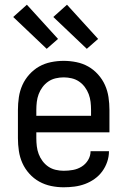

<svg xmlns="http://www.w3.org/2000/svg" viewBox="-20 -786 540 814"><path d="M250 8Q223 8 196.5 2.5Q170 -3 146.5 -16Q123 -29 104.5 -49.5Q86 -70 75 -94.5Q64 -119 60 -146Q56 -173 56 -200V-320Q56 -347 60 -374Q64 -401 75 -425.5Q86 -450 104.5 -470.5Q123 -491 146 -504Q169 -517 196 -522.5Q223 -528 250 -528Q277 -528 304 -522.5Q331 -517 354 -504Q377 -491 395.5 -470.5Q414 -450 425 -425.5Q436 -401 440 -374Q444 -347 444 -320V-225H134V-200Q134 -183 136 -166Q138 -149 144 -133Q150 -117 160.5 -103Q171 -89 185 -79.5Q199 -70 216 -66Q233 -62 250 -62Q270 -62 289.5 -65.5Q309 -69 326 -79.5Q343 -90 353.5 -107.5Q364 -125 364 -145H442Q442 -122 434.5 -100Q427 -78 413.5 -59.5Q400 -41 381 -27.5Q362 -14 340.5 -6Q319 2 296 5Q273 8 250 8ZM366 -295V-320Q366 -337 364 -354Q362 -371 356 -387Q350 -403 339.5 -417Q329 -431 315 -440.5Q301 -450 284 -454Q267 -458 250 -458Q233 -458 216 -454Q199 -450 185 -440.5Q171 -431 160.5 -417Q150 -403 144 -387Q138 -371 136 -354Q134 -337 134 -320V-295ZM348 -579 206 -714 264 -766 396 -621ZM178 -579 36 -714 94 -766 226 -621Z"/></svg>

Font: Iosevka Term
Style: Regular
Weight: 400
Monospace: yes
Designer: Belleve Invis
Foundry: Belleve Invis
Version: Version 30.0.1